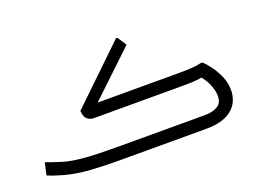

<svg xmlns="http://www.w3.org/2000/svg" viewBox="-110 -982 1616 1224"><g transform="rotate(-20 698.0 -370.0)"><path d="M482 -368 466 -394H1060Q1099 -394 1140.5 -396Q1182 -398 1212 -406H1224Q1249 -383 1274.5 -347.5Q1300 -312 1318 -269Q1336 -226 1336 -179Q1336 -140 1322 -107.5Q1308 -75 1279.5 -50.5Q1251 -26 1207 -13Q1163 0 1104 0H504Q413 0 320 -6Q227 -12 143 -35Q124 -41 106 -46.5Q88 -52 72.5 -57.5Q57 -63 44 -69L62 -150H70Q81 -145 101 -138Q121 -131 141 -125Q161 -119 172 -115Q221 -101 282.5 -94.5Q344 -88 413.5 -86.5Q483 -85 552 -85H1125Q1175 -85 1209.5 -104Q1244 -123 1244 -173Q1244 -211 1223 -258Q1202 -305 1162 -342L1211 -322Q1181 -316 1160.5 -313.5Q1140 -311 1118 -310Q1096 -309 1060 -309H452Q430 -309 410 -324Q390 -339 388 -382L760 -740H768L809 -678Z"/></g></svg>

Font: Kufam
Style: Regular
Weight: 400
Designer: Wael Morcos, Artur Schmal
Foundry: Original Type
Version: Version 1.301; ttfautohint (v1.8.3)